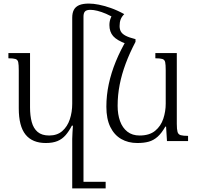

<svg xmlns="http://www.w3.org/2000/svg" viewBox="-20 -789 1106 1074"><path d="M384 265V-12Q384 -30 385.5 -48.5Q387 -67 388 -86H382Q366 -55 347 -33Q328 -11 301.5 0Q275 11 236 11Q161 11 123 -36Q85 -83 85 -183V-395Q85 -427 82 -441Q79 -455 66.5 -459Q54 -463 27 -463V-492H148V-188Q148 -142 157.5 -106.5Q167 -71 190.5 -51Q214 -31 255 -31Q300 -31 328.5 -56Q357 -81 370.5 -121.5Q384 -162 384 -209V-690Q384 -717 393.5 -734.5Q403 -752 423.5 -760.5Q444 -769 477 -769Q502 -769 532.5 -763Q563 -757 599 -744.5Q635 -732 675 -710L627 -683Q599 -701 573 -712Q547 -723 525 -728.5Q503 -734 486 -734Q464 -734 455.5 -725Q447 -716 447 -696V265ZM433 265V228H571V265ZM748 11Q697 11 658 -11.5Q619 -34 597 -79Q575 -124 575 -192Q575 -256 588.5 -319Q602 -382 628 -445.5Q654 -509 692 -573L738 -555Q705 -492 683 -433Q661 -374 649.5 -315.5Q638 -257 638 -197Q638 -149 651.5 -111.5Q665 -74 692.5 -52.5Q720 -31 761 -31Q816 -31 848 -57.5Q880 -84 893.5 -125Q907 -166 907 -209V-396Q907 -427 904 -441Q901 -455 888.5 -459Q876 -463 849 -463V-492H969V-96Q969 -66 973 -51.5Q977 -37 990.5 -33Q1004 -29 1032 -29V0H914L909 -81H905Q884 -44 861.5 -24Q839 -4 812 3.5Q785 11 748 11ZM686 -544Q634 -563 613 -587Q592 -611 592 -649Q592 -672 601 -692Q610 -712 624 -724L675 -710Q661 -696 655 -680.5Q649 -665 649 -643Q649 -625 656.5 -612Q664 -599 683 -589Q702 -579 738 -570V-555Z"/></svg>

Font: Noto Serif Armenian Light
Style: Regular
Weight: 300
Version: Version 2.007